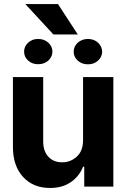

<svg xmlns="http://www.w3.org/2000/svg" viewBox="-20 -930 629 957"><path d="M394 -231.9V-545.9H544.9V0H399.9V-99.1H394Q375.5 -51.3 332.8 -22Q290 7.3 229 6.8Q146.5 7.3 95.5 -47.6Q44.4 -102.5 44.4 -198.2V-545.9H195.3V-224.6Q195.3 -176.8 221.2 -148.7Q247.1 -120.6 290 -121.1Q330.6 -120.6 362.3 -148.9Q394 -177.2 394 -231.9ZM269 -909.7 367.7 -758.3H246.1L106.4 -909.7ZM100.1 -672.9Q100.1 -698.2 119.9 -717Q139.6 -735.8 169.9 -735.8Q200.7 -735.8 220.9 -717.3Q241.2 -698.7 241.2 -672.9Q241.2 -646.5 220.9 -628.2Q200.7 -609.9 169.9 -609.9Q140.1 -609.9 120.1 -628.2Q100.1 -646.5 100.1 -672.9ZM347.2 -671.9Q347.2 -698.7 367.7 -717.3Q388.2 -735.8 418.5 -735.8Q448.7 -735.8 468.8 -717Q488.8 -698.2 489.3 -671.9Q488.8 -646.5 468.8 -627.9Q448.7 -609.4 418.5 -609.4Q387.7 -609.4 367.4 -627.9Q347.2 -646.5 347.2 -671.9Z"/></svg>

Font: Inter Tight
Style: Bold
Weight: 700
Designer: Rasmus Andersson
Foundry: rsms
Version: Version 3.004; ttfautohint (v1.8.4.7-5d5b)